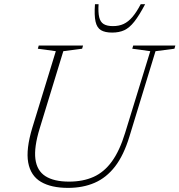

<svg xmlns="http://www.w3.org/2000/svg" viewBox="-20 -904 873 934"><path d="M173 -279Q145 -187.5 152.2 -130.5Q159.5 -73.5 201 -47Q242.5 -20.5 316 -20.5Q383.5 -20.5 435 -43.5Q486.5 -66.5 524.2 -118.5Q562 -170.5 588.5 -257L711 -655L623.5 -667L628 -682.5H833L828.5 -667L736.5 -655L609.5 -239.5Q582 -149 539.8 -94.2Q497.5 -39.5 440.5 -14.8Q383.5 10 311 10Q229 10 179 -19.5Q129 -49 117.2 -113.5Q105.5 -178 137.5 -283.5L251.5 -655L164 -667L168.5 -682.5H384L379.5 -667L288 -655ZM529.5 -777Q559 -777 581.5 -787.5Q604 -798 624 -821.2Q644 -844.5 664.5 -883.5H686Q657 -828.5 633.2 -798.5Q609.5 -768.5 584.5 -757Q559.5 -745.5 525.5 -745.5Q491 -745.5 471.2 -757.2Q451.5 -769 444.8 -799Q438 -829 442 -883.5H459.5Q457 -844 462.5 -820.5Q468 -797 484.2 -787Q500.5 -777 529.5 -777Z"/></svg>

Font: Newsreader ExtraLight
Style: Italic
Weight: 250
Italic angle: -17°
Designer: Hugues Gentile
Foundry: Production Type
Version: Version 1.003